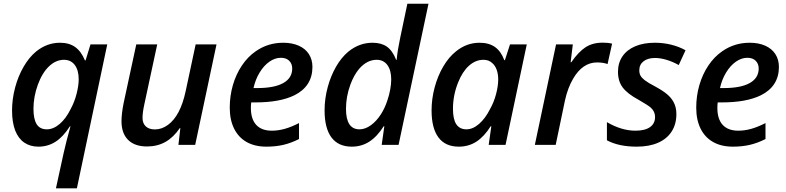

<svg xmlns="http://www.w3.org/2000/svg" viewBox="-20 -780 4234 1034"><path d="M359.4 -99.6H356.4Q319.8 -42.5 278.6 -16.4Q237.3 9.8 187 9.8Q142.6 9.8 110.8 -12Q79.1 -33.7 62 -76.7Q44.9 -121.1 44.9 -185.1Q44.9 -246.6 61.3 -308.1Q77.6 -369.6 107.2 -420.7Q136.7 -471.7 174.8 -502.9Q232.9 -549.8 303.2 -549.8Q352.1 -549.8 384.5 -526.9Q417 -503.9 437.5 -454.6H440.9L467.3 -541H557.6L394 234.4H281.2L322.8 43.9Q336.9 -19 359.4 -99.6ZM360.8 -193.4Q381.3 -231 392.6 -275.4Q403.8 -319.8 403.8 -352.1Q403.8 -402.3 382.6 -430.2Q361.3 -458 324.7 -458Q281.2 -458 244.1 -422.9Q207 -387.7 183.6 -323.2Q160.2 -258.3 160.2 -193.8Q160.2 -138.7 177.5 -111.1Q194.8 -83.5 232.4 -83.5Q267.6 -83.5 301.8 -112.8Q335.9 -142.1 360.8 -193.4Z M634.3 -127.4Q634.3 -166 645.5 -223.6L713.9 -541H826.7L757.3 -218.3Q747.6 -173.8 747.6 -145Q747.6 -115.7 765.1 -99.4Q782.7 -83 814 -83Q851.1 -83 884.3 -107.2Q917.5 -131.3 941.4 -176.3Q965.8 -222.7 980 -289.6L1033.7 -541H1146L1031.2 0H940.9L951.2 -89.8H948.2Q913.6 -39.6 870.4 -15.4Q827.1 8.8 771.5 8.8Q705.6 8.8 669.9 -26.6Q634.3 -62 634.3 -127.4Z M1217.3 -200.2Q1217.3 -263.2 1234.1 -321.5Q1251 -379.9 1282.7 -427.2Q1314.5 -474.6 1357.9 -504.4Q1423.3 -549.8 1505.4 -549.8Q1553.2 -549.8 1588.9 -533.9Q1624.5 -518.1 1643.6 -488.5Q1662.6 -459 1662.6 -419.4Q1662.6 -367.7 1638.2 -329.3Q1613.8 -291 1565.9 -267.1Q1487.8 -228.5 1355 -228.5H1333Q1331.1 -216.8 1331.1 -198.7Q1331.1 -138.7 1359.9 -107.4Q1388.7 -76.2 1443.8 -76.2Q1478.5 -76.2 1513.9 -86.2Q1549.3 -96.2 1590.3 -117.2V-31.2Q1546.9 -9.3 1505.6 0.2Q1464.4 9.8 1414.6 9.8Q1352.5 9.8 1308.3 -15.1Q1264.2 -40 1240.7 -87.4Q1217.3 -134.8 1217.3 -200.2ZM1553.7 -411.1Q1553.7 -436.5 1537.6 -452.6Q1521.5 -468.8 1492.7 -468.8Q1460.9 -468.8 1430.9 -447.8Q1400.9 -426.8 1378.2 -389.4Q1355.5 -352.1 1345.2 -305.7H1364.7Q1457.5 -305.7 1505.6 -332.8Q1553.7 -359.9 1553.7 -411.1Z M1728 -185.5Q1728 -249 1745.1 -311.5Q1761.2 -371.1 1789.8 -420.9Q1818.4 -470.7 1856 -502Q1915 -549.8 1986.3 -549.8Q2033.7 -549.8 2063.7 -528.6Q2093.8 -507.3 2113.3 -458H2116.2Q2120.6 -507.3 2134.8 -574.2L2173.8 -759.8H2287.6L2126.5 0H2035.6L2049.8 -100.1H2046.4Q2010.7 -43.9 1968.8 -17.1Q1926.8 9.8 1874.5 9.8Q1802.2 9.8 1765.1 -39.8Q1728 -89.4 1728 -185.5ZM2031.7 -165Q2052.7 -198.2 2065.9 -238.3Q2076.2 -268.6 2081.5 -297.9Q2086.9 -327.1 2086.9 -352.1Q2086.9 -401.4 2066.2 -429.7Q2045.4 -458 2008.3 -458Q1982.4 -458 1958.5 -445.6Q1934.6 -433.1 1914.1 -409.2Q1885.7 -375.5 1866.7 -323.7Q1843.3 -259.3 1843.3 -193.8Q1843.3 -83.5 1916 -83.5Q1946.3 -83.5 1976.8 -105.2Q2007.3 -127 2031.7 -165Z M2304.2 -185.5Q2304.2 -247.1 2320.6 -308.6Q2336.9 -370.1 2366.7 -421.1Q2396.5 -472.2 2435.1 -502.9Q2492.2 -549.8 2563 -549.8Q2612.8 -549.8 2645.5 -526.9Q2678.2 -503.9 2695.8 -456.1H2699.2L2726.6 -541H2816.9L2702.6 0H2611.8L2626 -100.1H2622.6Q2587.4 -44.4 2545.7 -17.3Q2503.9 9.8 2450.7 9.8Q2378.4 9.8 2341.3 -39.8Q2304.2 -89.4 2304.2 -185.5ZM2618.7 -191.9Q2639.6 -228.5 2651.4 -272.7Q2663.1 -316.9 2663.1 -352.1Q2663.1 -381.3 2654.8 -404.3Q2646.5 -427.2 2630.4 -440.9Q2611.8 -458 2584 -458Q2541.5 -458 2506.1 -426.5Q2470.7 -395 2447.3 -336.4Q2419.4 -267.1 2419.4 -193.8Q2419.4 -137.7 2437.5 -110.6Q2455.6 -83.5 2492.2 -83.5Q2526.4 -83.5 2560.1 -112.8Q2593.8 -142.1 2618.7 -191.9Z M2974.6 -541H3064.9L3053.2 -444.8H3056.6Q3094.7 -500 3132.8 -525.1Q3170.9 -550.3 3226.1 -550.3Q3255.9 -550.3 3276.4 -544.9L3252 -435.1Q3228 -443.8 3194.8 -443.8Q3156.7 -443.8 3124.3 -421.9Q3091.8 -399.9 3066.4 -356Q3037.6 -307.1 3022.5 -238.8L2972.7 0H2860.4Z M3248.5 -24.4V-122.1Q3327.6 -76.2 3401.9 -76.2Q3453.6 -76.2 3480.7 -95.5Q3507.8 -114.7 3507.8 -150.4Q3507.8 -179.2 3484.9 -200.2Q3467.8 -214.8 3420.4 -241.7Q3388.2 -259.3 3367.2 -275.6Q3346.2 -292 3333 -309.6Q3308.1 -343.3 3308.1 -393.1Q3308.1 -440.9 3332 -476.3Q3356 -511.7 3400.9 -530.8Q3445.8 -549.8 3506.8 -549.8Q3552.2 -549.8 3594.7 -539.3Q3637.2 -528.8 3671.9 -509.3L3635.3 -429.7Q3603 -447.8 3569.6 -457.8Q3536.1 -467.8 3507.8 -467.8Q3468.8 -467.8 3445.8 -450Q3422.9 -432.1 3422.9 -401.9Q3422.9 -384.8 3429.2 -373Q3435.5 -361.3 3450.7 -349.1Q3472.7 -332.5 3505.4 -315.9Q3548.8 -292.5 3572 -272.9Q3595.2 -253.4 3607.4 -230.5Q3622.6 -203.1 3622.6 -166Q3622.6 -111.3 3597.2 -71.8Q3571.8 -32.2 3523.9 -11.2Q3476.1 9.8 3408.7 9.8Q3312.5 9.8 3248.5 -24.4Z M3729.5 -200.2Q3729.5 -263.2 3746.3 -321.5Q3763.2 -379.9 3794.9 -427.2Q3826.7 -474.6 3870.1 -504.4Q3935.5 -549.8 4017.6 -549.8Q4065.4 -549.8 4101.1 -533.9Q4136.7 -518.1 4155.8 -488.5Q4174.8 -459 4174.8 -419.4Q4174.8 -367.7 4150.4 -329.3Q4126 -291 4078.1 -267.1Q4000 -228.5 3867.2 -228.5H3845.2Q3843.3 -216.8 3843.3 -198.7Q3843.3 -138.7 3872.1 -107.4Q3900.9 -76.2 3956.1 -76.2Q3990.7 -76.2 4026.1 -86.2Q4061.5 -96.2 4102.5 -117.2V-31.2Q4059.1 -9.3 4017.8 0.2Q3976.6 9.8 3926.8 9.8Q3864.7 9.8 3820.6 -15.1Q3776.4 -40 3752.9 -87.4Q3729.5 -134.8 3729.5 -200.2ZM4065.9 -411.1Q4065.9 -436.5 4049.8 -452.6Q4033.7 -468.8 4004.9 -468.8Q3973.1 -468.8 3943.1 -447.8Q3913.1 -426.8 3890.4 -389.4Q3867.7 -352.1 3857.4 -305.7H3877Q3969.7 -305.7 4017.8 -332.8Q4065.9 -359.9 4065.9 -411.1Z"/></svg>

Font: Viking Open Sans Light
Style: Bold Italic
Weight: 600
Italic angle: -12°
Foundry: Ascender Corporation
Version: Version 2.000